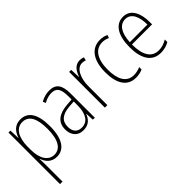

<svg xmlns="http://www.w3.org/2000/svg" viewBox="-10 -1157 2010 2010"><g transform="rotate(-45 994.5 -152.5)"><path d="M260 -539C174 -539 132 -481 111 -416H109L105 -529H76V234H113V-16C113 -48 112 -79 111 -102H114C132 -45 175 10 257 10C364 10 431 -82 431 -270C431 -450 371 -539 260 -539ZM256 -505C349 -505 393 -422 393 -269C393 -95 335 -24 253 -24C168 -24 113 -103 113 -239V-284C114 -417 164 -505 256 -505Z M688 -539C643 -539 597 -526 558 -503L572 -472C614 -496 652 -505 686 -505C757 -505 788 -466 788 -353V-307L715 -301C589 -291 518 -238 518 -133C518 -54 560 10 650 10C732 10 769 -38 789 -92H791L796 0H825V-357C825 -486 783 -539 688 -539ZM718 -271 789 -276V-218C788 -101 748 -22 656 -22C593 -22 557 -62 557 -133C557 -219 611 -262 718 -271Z M1136 -538C1067 -538 1030 -477 1012 -420H1009L1004 -529H974V0H1011V-283C1011 -393 1055 -500 1135 -500C1153 -500 1170 -496 1183 -491L1191 -527C1174 -535 1155 -538 1136 -538Z M1428 10C1464 10 1501 2 1528 -11V-46C1498 -33 1464 -25 1431 -25C1322 -25 1276 -120 1276 -260C1276 -418 1337 -504 1439 -504C1466 -504 1494 -498 1519 -485L1531 -518C1504 -532 1474 -539 1438 -539C1313 -539 1238 -437 1238 -259C1238 -93 1299 10 1428 10Z M1780 -539C1662 -539 1604 -427 1604 -263C1604 -98 1664 10 1796 10C1845 10 1885 -2 1922 -23V-61C1878 -35 1842 -24 1798 -24C1694 -24 1641 -110 1642 -267H1940V-300C1940 -428 1895 -539 1780 -539ZM1780 -505C1867 -505 1904 -415 1904 -300H1643C1650 -437 1701 -505 1780 -505Z"/></g></svg>

Font: Noto Sans Arabic UI Cn XLt
Style: Regular
Weight: 200
Width: 3
Designer: Monotype Design Team, Nadine Chahine and Nizar Qandah
Foundry: Monotype Imaging Inc.
Version: Version 2.010